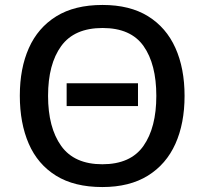

<svg xmlns="http://www.w3.org/2000/svg" viewBox="-20 -745 825 775"><path d="M725 -358Q725 -247 688 -164.5Q651 -82 577 -36Q503 10 393 10Q280 10 206 -36Q132 -82 96 -165Q60 -248 60 -359Q60 -469 96.5 -551Q133 -633 207 -679Q281 -725 394 -725Q504 -725 577.5 -679.5Q651 -634 688 -551.5Q725 -469 725 -358ZM174 -358Q174 -230 227 -156Q280 -82 393 -82Q507 -82 559 -156Q611 -230 611 -358Q611 -486 559.5 -559Q508 -632 394 -632Q280 -632 227 -559Q174 -486 174 -358ZM249 -317V-409H537V-317Z"/></svg>

Font: Noto Sans Medium
Style: Regular
Weight: 500
Designer: Monotype Design Team
Foundry: Monotype Imaging Inc.
Version: Version 2.007